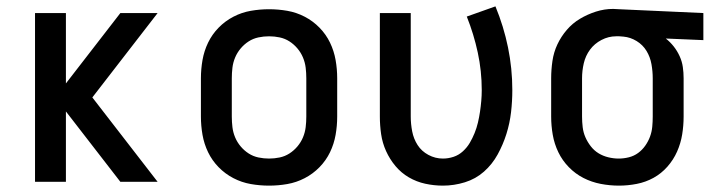

<svg xmlns="http://www.w3.org/2000/svg" viewBox="-20 -571 2240 603"><path d="M90 0V-530H187V-309L358 -530H475L270 -265L475 0H358L187 -221V0Z M825 12Q796 12 767.5 7Q739 2 713 -11.5Q687 -25 666.5 -46Q646 -67 633.5 -93Q621 -119 616 -147.5Q611 -176 611 -205V-325Q611 -354 616 -382.5Q621 -411 633.5 -437Q646 -463 666.5 -484Q687 -505 713 -518.5Q739 -532 767.5 -537Q796 -542 825 -542Q854 -542 882.5 -537Q911 -532 937 -518.5Q963 -505 983.5 -484Q1004 -463 1016.5 -437Q1029 -411 1034 -382.5Q1039 -354 1039 -325V-205Q1039 -176 1034 -147.5Q1029 -119 1016.5 -93Q1004 -67 983.5 -46Q963 -25 937 -11.5Q911 2 882.5 7Q854 12 825 12ZM825 -73Q842 -73 858.5 -76.5Q875 -80 889 -89Q903 -98 914 -111Q925 -124 931.5 -139.5Q938 -155 940 -171.5Q942 -188 942 -205V-325Q942 -342 940 -358.5Q938 -375 931.5 -390.5Q925 -406 914 -419Q903 -432 889 -441Q875 -450 858.5 -453.5Q842 -457 825 -457Q808 -457 791.5 -453.5Q775 -450 761 -441Q747 -432 736 -419Q725 -406 718.5 -390.5Q712 -375 710 -358.5Q708 -342 708 -325V-205Q708 -188 710 -171.5Q712 -155 718.5 -139.5Q725 -124 736 -111Q747 -98 761 -89Q775 -80 791.5 -76.5Q808 -73 825 -73Z M1371 12Q1343 12 1315.5 6Q1288 0 1264 -14Q1240 -28 1222 -49.5Q1204 -71 1192.5 -96.5Q1181 -122 1177 -149.5Q1173 -177 1173 -205V-530H1270V-205Q1270 -182 1274.5 -158.5Q1279 -135 1291.5 -115.5Q1304 -96 1325.5 -84.5Q1347 -73 1371 -73Q1388 -73 1404.5 -78.5Q1421 -84 1434 -96Q1447 -108 1455.5 -122.5Q1464 -137 1470.5 -153Q1477 -169 1481 -186Q1485 -203 1487.5 -220Q1490 -237 1491.5 -254Q1493 -271 1493 -288Q1493 -348 1480.5 -406Q1468 -464 1446 -519L1536 -551Q1562 -488 1575.5 -422Q1589 -356 1589 -288Q1589 -253 1585 -218.5Q1581 -184 1570.5 -150.5Q1560 -117 1543 -86Q1526 -55 1500 -32Q1474 -9 1440 1.5Q1406 12 1371 12Z M1924 12Q1895 12 1866.5 6.5Q1838 1 1812.5 -12Q1787 -25 1766.5 -46Q1746 -67 1733.5 -93Q1721 -119 1716 -147.5Q1711 -176 1711 -205V-325Q1711 -352 1715 -379.5Q1719 -407 1730.5 -431.5Q1742 -456 1760 -477Q1778 -498 1801.5 -512Q1825 -526 1851.5 -534.5Q1878 -543 1906 -543Q1910 -543 1915 -542.5Q1920 -542 1925 -542L2189 -530V-445L2071 -450Q2085 -439 2096 -425Q2107 -411 2114.5 -394.5Q2122 -378 2124.5 -360.5Q2127 -343 2127 -325V-205Q2127 -177 2122.5 -149Q2118 -121 2106.5 -95Q2095 -69 2076 -47.5Q2057 -26 2032.5 -12.5Q2008 1 1980 6.5Q1952 12 1924 12ZM1923 -73Q1939 -73 1955 -77Q1971 -81 1984 -90.5Q1997 -100 2006.5 -113.5Q2016 -127 2021.5 -142Q2027 -157 2028.5 -173Q2030 -189 2030 -205V-325Q2030 -347 2026 -369.5Q2022 -392 2010.5 -411Q1999 -430 1979.5 -442Q1960 -454 1938 -456L1925 -457H1915Q1891 -457 1869 -445.5Q1847 -434 1833 -415Q1819 -396 1813.5 -372.5Q1808 -349 1808 -325V-205Q1808 -188 1810 -171.5Q1812 -155 1818.5 -140Q1825 -125 1835.5 -111.5Q1846 -98 1860 -89.5Q1874 -81 1890.5 -77Q1907 -73 1923 -73Z"/></svg>

Font: Lode Dark Term
Style: Bold
Weight: 700
Monospace: yes
Designer: Belleve Invis
Foundry: Belleve Invis
Version: Version 29.2.0